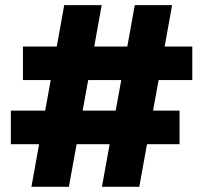

<svg xmlns="http://www.w3.org/2000/svg" viewBox="-20 -723 786 743"><path d="M101.6 0 131.3 -165H22V-294.9H154.8L176.3 -413.1H68.8V-543H199.7L228.5 -703.1H373.5L344.7 -543H472.7L501.5 -703.1H646L617.2 -543H724.1V-413.1H593.8L572.3 -294.9H674.8V-165H548.8L519 0H374.5L404.3 -165H276.4L246.6 0ZM299.8 -294.9H427.7L449.2 -413.1H321.3Z"/></svg>

Font: Schibsted Grotesk ExtraBold
Style: Regular
Weight: 800
Designer: Bakken & Baeck AS, Henrik Kongsvoll
Foundry: Schibsted ASA
Version: Version 1.100; ttfautohint (v1.8.4.7-5d5b);gftools[0.9.25]